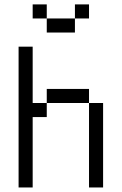

<svg xmlns="http://www.w3.org/2000/svg" viewBox="-20 -832 540 852"><path d="M375 -750V-812.5H312.5V-750H187.5V-687.5H312.5V-750ZM62.5 -625Q62.5 -625 62.5 0H125V-312.5H187.5V-375H125Q125 -375 125 -625ZM375 -375Q375 -375 375 0H437.5Q437.5 0 437.5 -375ZM187.5 -375H375V-437.5H187.5ZM187.5 -750V-812.5H125V-750Z"/></svg>

Font: Unifont
Style: Regular
Weight: 500
Version: Version 15.1.04